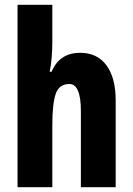

<svg xmlns="http://www.w3.org/2000/svg" viewBox="-20 -780 554 800"><path d="M198 -605Q198 -573 195.5 -541.5Q193 -510 187 -481H195Q228 -560 314 -560Q385 -560 423.5 -508Q462 -456 462 -361V0H317V-317Q317 -430 269 -430Q226 -430 212 -388.5Q198 -347 198 -258V0H53V-760H198Z"/></svg>

Font: Noto Sans Arabic ExtCond ExtBd
Style: Regular
Weight: 800
Width: 2
Designer: Monotype Design Team, Nadine Chahine, Nizar Qandah and Khaled Hosny
Foundry: Monotype Imaging Inc.
Version: Version 2.012; ttfautohint (v1.8.4.7-5d5b)